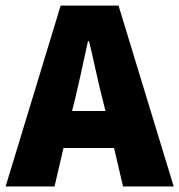

<svg xmlns="http://www.w3.org/2000/svg" viewBox="-30 -670 644 690"><path d="M-9.8 0 188 -649.9H396L594.2 0H412.1L379.9 -138.2H198.2L166 0ZM229 -271H349.1L337.9 -315.9Q329.1 -349.1 313.2 -420.9Q297.4 -492.7 290 -522H286.1Q249.5 -352.1 240.2 -315.9Z"/></svg>

Font: Source Sans Pro Black
Style: Regular
Weight: 900
Designer: Paul D. Hunt
Foundry: Adobe Systems Incorporated
Version: Version 2.020;PS 2.0;hotconv 1.0.86;makeotf.lib2.5.63406